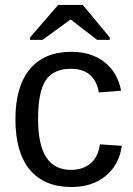

<svg xmlns="http://www.w3.org/2000/svg" viewBox="-20 -748 540 778"><path d="M134.3 -266.6C134.3 -339.8 144.7 -391.9 165.5 -422.9C186.4 -453.8 220.1 -469.2 266.6 -469.2C300.8 -469.2 327.1 -460.6 345.7 -443.4C364.3 -426.1 375.8 -402.8 380.4 -373.5L470.7 -380.4C461.6 -429.5 439.2 -468.1 403.6 -496.1C367.9 -524.1 323.1 -538.1 269 -538.1C196.1 -538.1 140.1 -514.7 101.1 -468C62 -421.3 42.5 -353.5 42.5 -264.6C42.5 -175.1 61.9 -107 100.8 -60.3C139.7 -13.6 196.1 9.8 270 9.8C326 9.8 372.2 -5.4 408.7 -35.6C445.1 -65.9 466.8 -106.4 473.6 -157.2L384.8 -163.1C379.9 -127.9 366.9 -101.9 345.9 -85C325 -68 298.8 -59.6 267.6 -59.6C223 -59.6 189.6 -76.5 167.5 -110.4C145.3 -144.2 134.3 -196.3 134.3 -266.6ZM424.8 -596.2 315.4 -728H215.8L101.6 -596.2V-586.4H152.3L265.6 -668.9H266.6L373.5 -586.4H424.8Z"/></svg>

Font: Arimo
Style: Regular
Weight: 400
Designer: Steve Matteson
Foundry: Monotype Imaging Inc.
Version: Version 1.32